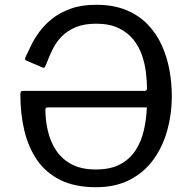

<svg xmlns="http://www.w3.org/2000/svg" viewBox="-20 -772 803 802"><path d="M594 -402.8Q594 -433.1 589.5 -469.7Q585.1 -506.3 572.7 -542.2Q560.2 -578 536.6 -607.4Q512.9 -636.7 475 -654.8Q437.1 -673 382 -673Q331.1 -673 296.6 -658.5Q262.2 -643.9 239.8 -621.7Q217.5 -599.4 204 -574.1Q190.5 -548.7 182.2 -526.5Q173.9 -504.3 167.2 -491.5Q165.6 -489.4 163 -489Q160.4 -488.5 154.7 -491.2L89.1 -519.3Q81.8 -522.3 87 -534.4Q95.9 -552.5 108.9 -580.2Q121.9 -607.9 143.3 -637.5Q164.7 -667.1 196.8 -693Q229 -718.9 274.6 -735.4Q320.1 -752 381.5 -752Q454.3 -752 507.6 -729.8Q560.9 -707.6 597.7 -669.1Q634.4 -630.7 656.2 -581.9Q678 -533.2 687.9 -478.7Q697.7 -424.3 697.7 -369.9Q697.7 -296.3 678.9 -228.2Q660 -160.1 621.5 -106.3Q582.9 -52.6 522.9 -21.3Q462.8 10 380.7 10Q292.9 10 232.2 -20.1Q171.5 -50.2 135 -103.3Q98.5 -156.4 81.8 -226.2Q65.1 -296 65.1 -375.3Q65.1 -383.6 66.8 -388Q68.4 -392.4 77.2 -392.4H584.1Q594 -392.4 594 -402.8ZM181.5 -323.4Q175 -323.4 172.3 -321.4Q169.6 -319.3 169.6 -314.1Q169.6 -269.5 180 -225.1Q190.4 -180.6 214.2 -144.2Q238 -107.7 278.8 -85.9Q319.6 -64.1 380.1 -64.1Q442 -64.1 482.3 -85.8Q522.7 -107.5 546.5 -144.4Q570.3 -181.3 580.9 -227.8Q591.6 -274.2 593.4 -323.4Z"/></svg>

Font: Libre Franklin Thin
Style: Regular
Weight: 100
Designer: Pablo Impallari, Rodrigo Fuenzalida, Nhung Nguyen
Foundry: Impallari Type
Version: Version 3.000